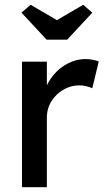

<svg xmlns="http://www.w3.org/2000/svg" viewBox="-20 -783 443 803"><path d="M311 -426Q278 -426 247 -409Q216 -392 196 -361Q176 -330 176 -290V0H72V-525H176V-360L166 -400Q177 -437 203 -468.5Q229 -500 264.5 -518Q300 -536 336 -536Q353 -536 368.5 -533Q384 -530 393 -526L366 -414Q355 -419 340.5 -422.5Q326 -426 311 -426ZM328 -763 366 -730 261 -617H175L70 -730L108 -763L233 -690H203Z"/></svg>

Font: Lexend
Style: Regular
Weight: 400
Designer: Thomas Jockin
Foundry: Lexend
Version: Version 1.000